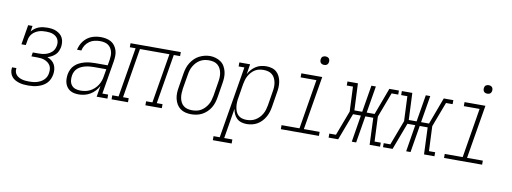

<svg xmlns="http://www.w3.org/2000/svg" viewBox="-69 -1126 4638 1738"><g transform="rotate(10 2250.0 -257.0)"><path d="M202 8Q180 8 158.5 6Q137 4 117 -2Q97 -8 79 -18Q61 -28 48.5 -44Q36 -60 30.5 -80.5Q25 -101 28 -123Q28 -124 28.5 -126Q29 -128 29 -129H69Q69 -128 69 -127Q69 -126 68 -124Q66 -108 70.5 -92.5Q75 -77 85 -66Q95 -55 109 -47.5Q123 -40 138 -36Q153 -32 169.5 -30.5Q186 -29 202 -29Q219 -29 236.5 -30.5Q254 -32 271.5 -37Q289 -42 305.5 -50.5Q322 -59 335.5 -72Q349 -85 357 -101.5Q365 -118 367 -135Q370 -153 368.5 -171.5Q367 -190 358.5 -204.5Q350 -219 336.5 -229.5Q323 -240 306.5 -246.5Q290 -253 272.5 -255Q255 -257 236 -257H184L190 -294H242Q258 -294 274 -295.5Q290 -297 306 -301.5Q322 -306 337 -314Q352 -322 364.5 -333.5Q377 -345 384 -360.5Q391 -376 394 -392Q397 -408 395 -424Q393 -440 385.5 -453.5Q378 -467 366 -476.5Q354 -486 339.5 -491.5Q325 -497 309 -499Q293 -501 277 -501Q261 -501 244 -499.5Q227 -498 210.5 -492.5Q194 -487 179 -478Q164 -469 152 -456Q140 -443 133 -427Q126 -411 124 -394L116 -349H76L106 -530H146L138 -478Q151 -494 168 -506.5Q185 -519 204.5 -526Q224 -533 243.5 -535.5Q263 -538 282 -538Q304 -538 325 -535Q346 -532 365 -523.5Q384 -515 399.5 -502Q415 -489 424 -470.5Q433 -452 435 -430.5Q437 -409 434 -387Q430 -368 422 -349Q414 -330 399 -315.5Q384 -301 365.5 -291Q347 -281 328 -275Q349 -267 367 -253.5Q385 -240 395.5 -220Q406 -200 408.5 -176.5Q411 -153 407 -130Q403 -108 394 -87Q385 -66 368.5 -49Q352 -32 331.5 -21Q311 -10 289 -3.5Q267 3 245.5 5.5Q224 8 202 8Z M665 8Q643 8 623 4Q603 0 586 -10Q569 -20 557 -36Q545 -52 539 -71Q533 -90 532.5 -111Q532 -132 535 -153Q539 -176 549.5 -199Q560 -222 578.5 -239.5Q597 -257 619.5 -268Q642 -279 666 -285.5Q690 -292 713.5 -294.5Q737 -297 760 -297H878L887 -349Q890 -368 890.5 -387.5Q891 -407 886 -425Q881 -443 871 -458Q861 -473 846 -483Q831 -493 812 -497Q793 -501 774 -501Q749 -501 723.5 -495.5Q698 -490 676 -474.5Q654 -459 639.5 -436.5Q625 -414 620 -388H580Q585 -410 594 -430.5Q603 -451 617 -469Q631 -487 649.5 -501Q668 -515 689 -523Q710 -531 731.5 -534.5Q753 -538 774 -538Q799 -538 823.5 -533Q848 -528 868.5 -516Q889 -504 903 -484.5Q917 -465 924 -442Q931 -419 930.5 -393.5Q930 -368 926 -343L875 -37H928V0H829L846 -102Q833 -77 813.5 -55.5Q794 -34 769.5 -19.5Q745 -5 718 1.5Q691 8 665 8ZM673 -29Q695 -29 717.5 -33Q740 -37 761 -47.5Q782 -58 800 -74.5Q818 -91 830.5 -110.5Q843 -130 850.5 -152Q858 -174 861 -196L872 -260H760Q741 -260 722.5 -258.5Q704 -257 684.5 -252.5Q665 -248 646.5 -240Q628 -232 612.5 -219Q597 -206 588 -188Q579 -170 576 -151Q572 -127 575 -103.5Q578 -80 591.5 -62Q605 -44 627 -36.5Q649 -29 673 -29Z M966 0V-37H1024L1100 -493H1047V-530H1509V-493H1451L1375 -37H1428V0H1277V-37H1335L1411 -493H1140L1065 -37H1117V0Z M1698 8Q1671 8 1644.5 1.5Q1618 -5 1597.5 -20.5Q1577 -36 1564 -58.5Q1551 -81 1545 -107Q1539 -133 1540 -160.5Q1541 -188 1546 -215L1567 -345Q1571 -370 1579 -395Q1587 -420 1601 -442.5Q1615 -465 1634.5 -484.5Q1654 -504 1677.5 -516Q1701 -528 1726 -534.5Q1751 -541 1777 -541Q1804 -541 1830 -533Q1856 -525 1877 -510Q1898 -495 1911 -472Q1924 -449 1930 -423.5Q1936 -398 1935 -370Q1934 -342 1929 -315L1908 -185Q1904 -160 1896 -135Q1888 -110 1874.5 -87.5Q1861 -65 1841 -46Q1821 -27 1797.5 -14.5Q1774 -2 1748.5 3Q1723 8 1698 8ZM1699 -29Q1720 -29 1741 -33Q1762 -37 1781 -48Q1800 -59 1815.5 -75.5Q1831 -92 1842 -110.5Q1853 -129 1859 -149.5Q1865 -170 1869 -191L1890 -321Q1894 -342 1895 -364Q1896 -386 1892 -407Q1888 -428 1878.5 -446.5Q1869 -465 1853 -478Q1837 -491 1816.5 -496Q1796 -501 1774 -501Q1753 -501 1732.5 -496.5Q1712 -492 1693 -481Q1674 -470 1659 -454Q1644 -438 1633 -419Q1622 -400 1616 -380Q1610 -360 1607 -339L1585 -209Q1582 -188 1581 -166Q1580 -144 1583.5 -123.5Q1587 -103 1596 -84.5Q1605 -66 1620.5 -53Q1636 -40 1657 -34.5Q1678 -29 1699 -29Z M1933 205V168H1990L2100 -493H2047V-530H2146L2131 -437Q2143 -460 2160.5 -479.5Q2178 -499 2200 -513Q2222 -527 2247 -532.5Q2272 -538 2296 -538Q2322 -538 2347 -530.5Q2372 -523 2390 -506.5Q2408 -490 2418.5 -467Q2429 -444 2433 -419Q2437 -394 2435.5 -367.5Q2434 -341 2429 -315L2408 -185Q2404 -160 2396.5 -136Q2389 -112 2376 -89.5Q2363 -67 2345 -48Q2327 -29 2304.5 -16Q2282 -3 2257 2.5Q2232 8 2208 8Q2182 8 2158 0.5Q2134 -7 2117 -23.5Q2100 -40 2090 -62.5Q2080 -85 2077 -109L2031 168H2106V205ZM2200 -29Q2221 -29 2241.5 -33.5Q2262 -38 2281 -49Q2300 -60 2315.5 -76Q2331 -92 2342 -111Q2353 -130 2359 -150Q2365 -170 2369 -191L2390 -321Q2394 -342 2395 -364Q2396 -386 2392 -406.5Q2388 -427 2379 -445.5Q2370 -464 2354.5 -477Q2339 -490 2318.5 -495.5Q2298 -501 2277 -501Q2257 -501 2236.5 -497Q2216 -493 2198 -482Q2180 -471 2165.5 -455Q2151 -439 2140.5 -420.5Q2130 -402 2124.5 -382.5Q2119 -363 2115 -343L2094 -213Q2090 -192 2089 -170Q2088 -148 2091 -127.5Q2094 -107 2101.5 -88Q2109 -69 2123.5 -55Q2138 -41 2158 -35Q2178 -29 2200 -29Z M2522 0V-37H2687L2762 -493H2617V-530H2809L2727 -37H2872V0ZM2806 -641Q2797 -641 2788.5 -644Q2780 -647 2774.5 -654Q2769 -661 2767.5 -670.5Q2766 -680 2768 -690Q2769 -696 2772 -702Q2775 -708 2781 -712Q2787 -716 2793.5 -717.5Q2800 -719 2806 -719Q2816 -719 2824.5 -716Q2833 -713 2838.5 -706Q2844 -699 2845.5 -689.5Q2847 -680 2845 -670Q2844 -664 2840.5 -658Q2837 -652 2831.5 -648Q2826 -644 2819.5 -642.5Q2813 -641 2806 -641Z M2961 0V-37H3022L3108 -265L3098 -493H3041V-530H3137L3148 -283H3220L3261 -530H3302L3261 -283H3334L3426 -530H3514V-493H3453L3367 -265L3377 -37H3434V0H3338L3328 -247H3255L3214 0H3174L3214 -247H3142L3049 0Z M3461 0V-37H3522L3608 -265L3598 -493H3541V-530H3637L3648 -283H3720L3761 -530H3802L3761 -283H3834L3926 -530H4014V-493H3953L3867 -265L3877 -37H3934V0H3838L3828 -247H3755L3714 0H3674L3714 -247H3642L3549 0Z M4022 0V-37H4187L4262 -493H4117V-530H4309L4227 -37H4372V0ZM4306 -641Q4297 -641 4288.5 -644Q4280 -647 4274.5 -654Q4269 -661 4267.5 -670.5Q4266 -680 4268 -690Q4269 -696 4272 -702Q4275 -708 4281 -712Q4287 -716 4293.5 -717.5Q4300 -719 4306 -719Q4316 -719 4324.5 -716Q4333 -713 4338.5 -706Q4344 -699 4345.5 -689.5Q4347 -680 4345 -670Q4344 -664 4340.5 -658Q4337 -652 4331.5 -648Q4326 -644 4319.5 -642.5Q4313 -641 4306 -641Z"/></g></svg>

Font: Iosevka Curly Slab XLtObl
Style: Regular
Weight: 200
Italic angle: -9°
Monospace: yes
Designer: Belleve Invis
Foundry: Belleve Invis
Version: Version 11.1.0; ttfautohint (v1.8.3)